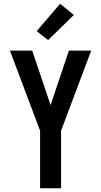

<svg xmlns="http://www.w3.org/2000/svg" viewBox="-20 -1005 540 1025"><path d="M194 0V-307L33 -735H152L250 -444L348 -735H467L306 -307V0ZM237 -791 176 -839 301 -985 374 -925Z"/></svg>

Font: Iosevka
Style: Bold
Weight: 700
Monospace: yes
Designer: Belleve Invis
Foundry: Belleve Invis
Version: Version 32.5.0; ttfautohint (v1.8.4)